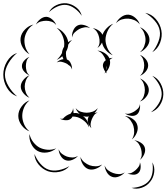

<svg xmlns="http://www.w3.org/2000/svg" viewBox="6 -941 1011 1165"><g transform="rotate(-90 511.5 -358.5)"><path d="M509 -760Q523 -799 561 -821.5Q599 -844 641 -844Q683 -844 721 -821.5Q759 -799 773 -760Q746 -792 710 -813Q674 -834 641 -834Q608 -834 572 -813Q536 -792 509 -760ZM297 -685Q307 -713 334 -733Q361 -753 391 -753Q421 -753 448 -733Q475 -713 485 -685Q466 -708 440.5 -718.5Q415 -729 391 -729Q367 -729 341.5 -718.5Q316 -708 297 -685ZM765 -685Q778 -710 806.5 -726.5Q835 -743 864 -739Q892 -735 915.5 -712Q939 -689 945 -661Q930 -685 906.5 -698.5Q883 -712 861 -715Q838 -718 812 -711Q786 -704 765 -685ZM501 -685Q508 -705 528 -721.5Q548 -738 569 -738Q590 -738 610 -721.5Q630 -705 637 -685Q623 -701 604.5 -707.5Q586 -714 569 -714Q552 -714 533.5 -707.5Q515 -701 501 -685ZM637 -685Q643 -702 659 -716.5Q675 -731 693 -731Q711 -731 727 -716.5Q743 -702 749 -685Q738 -699 722.5 -703Q707 -707 693 -707Q679 -707 663.5 -703Q648 -699 637 -685ZM194 -523Q174 -545 169 -577.5Q164 -610 178 -636Q192 -661 222 -675Q252 -689 281 -685Q253 -679 231.5 -662Q210 -645 199 -625Q188 -604 185.5 -577Q183 -550 194 -523ZM86 -443Q59 -466 51.5 -503Q44 -540 55 -573Q67 -606 96 -630Q125 -654 160 -655Q127 -642 100.5 -619Q74 -596 65 -570Q55 -543 61.5 -508.5Q68 -474 86 -443ZM945 -646Q963 -638 977.5 -620Q992 -602 992 -583Q991 -564 975.5 -546.5Q960 -529 942 -523Q957 -535 962.5 -551.5Q968 -568 968 -584Q968 -599 963.5 -616Q959 -633 945 -646ZM1020 -567Q1048 -553 1062.5 -522.5Q1077 -492 1074 -460Q1070 -429 1049.5 -402Q1029 -375 998 -368Q1024 -385 1042.5 -410.5Q1061 -436 1064 -461Q1067 -487 1054.5 -515.5Q1042 -544 1020 -567ZM688 -427V-428Q680 -426 672 -427Q685 -430 694 -440Q699 -449 706 -456Q708 -460 711 -466Q716 -477 719 -491Q722 -505 715 -520Q732 -504 735 -479Q744 -483 753 -486Q738 -502 731 -520Q748 -500 772 -488Q791 -487 811 -475Q819 -474 828 -474Q853 -474 879 -485.5Q905 -497 925 -520Q915 -494 890.5 -474Q866 -454 838 -450Q847 -439 851 -427Q839 -441 823 -450Q802 -451 781 -463Q775 -464 770 -464Q751 -464 733 -458Q733 -457 732 -455Q727 -444 714.5 -437Q702 -430 689 -428ZM148 -391Q133 -403 124 -425Q115 -447 122 -466Q128 -484 148.5 -496Q169 -508 188 -508Q170 -501 159.5 -486.5Q149 -472 144 -458Q139 -443 138.5 -425.5Q138 -408 148 -391ZM316 -309Q327 -321 345.5 -328Q364 -335 379 -329Q384 -328 388 -324Q386 -331 386 -338Q386 -349 390 -360Q362 -326 321 -324Q345 -334 360.5 -353.5Q376 -373 383 -394Q387 -408 387 -424Q378 -428 373 -435Q363 -447 364.5 -467Q366 -487 374 -501Q372 -491 374 -482Q395 -464 404 -436Q411 -430 419 -425.5Q427 -421 438 -421Q424 -417 408 -418Q410 -401 405 -387Q404 -383 403 -380Q418 -398 438 -405Q422 -392 416 -373.5Q410 -355 410 -338Q410 -321 416 -303Q422 -285 438 -271Q422 -277 408 -291Q411 -281 411 -271Q406 -286 394 -294Q382 -302 370 -307Q358 -312 344 -314Q330 -316 316 -309ZM867 -427Q887 -429 908.5 -420Q930 -411 939 -394Q948 -377 942 -354Q936 -331 923 -317Q931 -334 928 -351.5Q925 -369 918 -383Q910 -397 898 -410Q886 -423 867 -427ZM96 -244Q79 -258 70 -282.5Q61 -307 68 -328Q76 -349 98 -362Q120 -375 142 -376Q122 -368 109.5 -352Q97 -336 91 -320Q85 -303 85 -283Q85 -263 96 -244ZM759 -180Q768 -203 789.5 -221.5Q811 -240 836 -245Q815 -255 803 -273Q819 -261 836.5 -260Q854 -259 869 -263Q884 -266 899 -275Q914 -284 923 -301Q921 -284 910 -267Q899 -250 883 -242Q905 -234 923.5 -216Q942 -198 950 -177Q931 -200 905 -211.5Q879 -223 855 -224Q831 -224 805 -213.5Q779 -203 759 -180ZM648 -215Q651 -219 655 -222Q651 -226 648 -230Q653 -227 658 -225Q670 -233 684 -237.5Q698 -242 710 -237Q721 -233 729 -222Q746 -228 762.5 -240Q779 -252 787 -273Q786 -252 773 -230.5Q760 -209 740 -200Q743 -190 743 -180Q739 -190 731 -198Q713 -193 693 -199.5Q673 -206 658 -219Q653 -218 648 -215ZM48 -107Q32 -120 23 -142.5Q14 -165 21 -184Q28 -204 49 -216Q70 -228 90 -229Q71 -222 60 -207Q49 -192 44 -177Q38 -161 37.5 -142.5Q37 -124 48 -107ZM668 -221Q681 -217 696 -217Q690 -219 682.5 -220Q675 -221 668 -221ZM953 -160Q974 -151 990 -129.5Q1006 -108 1005 -85Q1003 -62 985 -42Q967 -22 946 -16Q964 -30 972 -49Q980 -68 981 -86Q982 -105 976 -125Q970 -145 953 -160ZM462 -15Q446 -12 425.5 -17.5Q405 -23 397 -37Q388 -52 392 -72.5Q396 -93 406 -106Q401 -90 405.5 -76Q410 -62 417 -50Q424 -39 434.5 -28Q445 -17 462 -15ZM390 -106Q389 -83 373.5 -60Q358 -37 335 -31Q313 -24 287.5 -34.5Q262 -45 248 -64Q268 -51 289.5 -50Q311 -49 328 -54Q346 -59 363.5 -72Q381 -85 390 -106ZM109 -15Q94 -9 74 -11Q54 -13 44 -25Q33 -37 34 -57Q35 -77 42 -91Q40 -76 46.5 -63.5Q53 -51 62 -41Q70 -32 81.5 -23.5Q93 -15 109 -15ZM109 60Q82 76 48.5 71.5Q15 67 -9 47Q-34 28 -45 -4Q-56 -36 -46 -66Q-45 -34 -34 -5Q-23 24 -3 40Q16 56 47 61Q78 66 109 60ZM243 -49Q241 -30 228.5 -10Q216 10 197 15Q178 20 157 10.5Q136 1 124 -15Q140 -4 157.5 -4Q175 -4 190 -8Q205 -12 220 -21.5Q235 -31 243 -49ZM929 -15Q921 7 899 25Q877 43 853 43Q829 43 807.5 25Q786 7 777 -15Q793 3 813.5 11Q834 19 853 19Q872 19 893 11Q914 3 929 -15ZM761 -15Q754 4 736 19.5Q718 35 697 35Q677 35 659 19.5Q641 4 634 -15Q647 0 664 5.5Q681 11 697 11Q714 11 731 5.5Q748 0 761 -15ZM618 -15Q610 6 590 22.5Q570 39 548 39Q526 39 505.5 22.5Q485 6 478 -15Q492 2 511 8.5Q530 15 548 15Q565 15 584.5 8.5Q604 2 618 -15ZM1016 17Q1009 55 978.5 81.5Q948 108 910 115Q873 122 835 107.5Q797 93 777 60Q807 84 843 97.5Q879 111 909 105Q939 100 968 75Q997 50 1016 17ZM634 60Q621 92 588 110Q555 128 521 127Q486 126 455 105.5Q424 85 413 52Q434 79 463.5 97.5Q493 116 521 117Q549 118 579.5 102Q610 86 634 60Z"/></g></svg>

Font: Rubik Puddles
Style: Regular
Weight: 400
Designer: Hubert and Fischer, NaN
Foundry: Hubert and Fischer, NaN
Version: Version 2.200